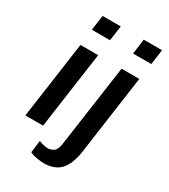

<svg xmlns="http://www.w3.org/2000/svg" viewBox="-218 -821 973 1108"><g transform="rotate(30 268.5 -267.0)"><path d="M30 0 102 -511H220L148 0ZM115 -620 129 -720H250L236 -620ZM259 186Q244 186 226.5 183.5Q209 181 193 177Q177 173 166 167L176 86Q187 91 205.5 95.5Q224 100 235 100Q255 100 274 88Q293 76 299 32L376 -511H494L420 17Q407 105 368.5 145.5Q330 186 259 186ZM390 -620 403 -720H525L511 -620Z"/></g></svg>

Font: Chivo Medium
Style: Italic
Weight: 500
Italic angle: -8.05°
Designer: Hector Gatti
Foundry: Omnibus-Type
Version: Version 2.002